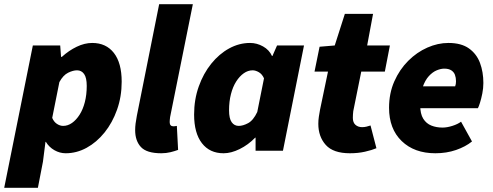

<svg xmlns="http://www.w3.org/2000/svg" viewBox="-48 -716 2344 912"><path d="M-28 176 108 -500H238L242 -446H246Q279 -476 316.5 -494Q354 -512 390 -512Q456 -512 493 -464.5Q530 -417 530 -328Q530 -257 508 -195Q486 -133 448.5 -86.5Q411 -40 363.5 -14Q316 12 264 12Q236 12 210.5 -2.5Q185 -17 170 -42H168L156 52L132 176ZM252 -118Q274 -118 294 -132Q314 -146 330 -171Q346 -196 355 -231Q364 -266 364 -308Q364 -347 351.5 -364.5Q339 -382 318 -382Q299 -382 275.5 -370.5Q252 -359 234 -326L200 -156Q208 -137 222.5 -127.5Q237 -118 252 -118Z M718 12Q649 12 621.5 -17.5Q594 -47 594 -98Q594 -113 596 -129Q598 -145 602 -166L708 -696H868L760 -160Q759 -151 758.5 -146.5Q758 -142 758 -136Q758 -116 776 -116Q779 -116 782.5 -116.5Q786 -117 792 -118L798 -4Q782 2 761.5 7Q741 12 718 12Z M1014 12Q948 12 911 -36Q874 -84 874 -172Q874 -243 896 -305Q918 -367 955.5 -413.5Q993 -460 1040.5 -486Q1088 -512 1140 -512Q1172 -512 1201.5 -495.5Q1231 -479 1244 -450H1246L1268 -500H1396L1296 0H1166V-62H1164Q1131 -28 1090.5 -8Q1050 12 1014 12ZM1086 -118Q1106 -118 1130.5 -131Q1155 -144 1174 -184L1206 -344Q1197 -364 1181.5 -373Q1166 -382 1152 -382Q1130 -382 1110 -368Q1090 -354 1074 -329Q1058 -304 1049 -269Q1040 -234 1040 -192Q1040 -153 1052.5 -135.5Q1065 -118 1086 -118Z M1614 12Q1535 12 1499.5 -27.5Q1464 -67 1464 -128Q1464 -145 1466.5 -161.5Q1469 -178 1472 -194L1510 -376H1446L1470 -494L1542 -500L1590 -650H1724L1696 -500H1804L1780 -376H1668L1630 -188Q1629 -179 1628.5 -171.5Q1628 -164 1628 -156Q1628 -134 1640.5 -123Q1653 -112 1672 -112Q1683 -112 1693 -114.5Q1703 -117 1712 -120L1740 -12Q1719 -3 1686 4.5Q1653 12 1614 12Z M2020 12Q1920 12 1860 -46Q1800 -104 1800 -204Q1800 -273 1825 -329.5Q1850 -386 1891 -427Q1932 -468 1982 -490Q2032 -512 2082 -512Q2143 -512 2179.5 -486Q2216 -460 2232 -417Q2248 -374 2248 -322Q2248 -297 2243 -272Q2238 -247 2232 -228Q2226 -209 2222 -202H1920L1932 -306H2114Q2116 -311 2117 -317Q2118 -323 2118 -330Q2118 -347 2113 -360.5Q2108 -374 2095.5 -382Q2083 -390 2062 -390Q2046 -390 2026.5 -382Q2007 -374 1989 -354.5Q1971 -335 1959.5 -301.5Q1948 -268 1948 -216Q1948 -175 1962.5 -152Q1977 -129 2001 -119.5Q2025 -110 2054 -110Q2075 -110 2100.5 -118Q2126 -126 2142 -138L2194 -44Q2163 -19 2118 -3.5Q2073 12 2020 12Z"/></svg>

Font: Source Sans 3 Black
Style: Italic
Weight: 900
Italic angle: -11°
Designer: Paul D. Hunt
Foundry: Adobe
Version: Version 3.052;hotconv 1.1.0;makeotfexe 2.6.0